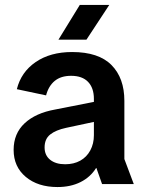

<svg xmlns="http://www.w3.org/2000/svg" viewBox="-20 -743 581 775"><path d="M212 12Q133 12 84 -29Q35 -70 35 -138Q35 -204 79.5 -245.5Q124 -287 203 -301L406 -341V-261L247 -227Q205 -218 182.5 -200Q160 -182 160 -148Q160 -116 182.5 -98Q205 -80 243 -80Q278 -80 304 -94.5Q330 -109 344.5 -136Q359 -163 359 -197V-344Q359 -388 335.5 -412.5Q312 -437 267 -437Q226 -437 201 -416.5Q176 -396 166 -358L48 -383Q65 -452 124 -492.5Q183 -533 271 -533Q378 -533 430 -480.5Q482 -428 482 -336V-101L520 0H392L369 -65H368Q345 -28 305 -8Q265 12 212 12ZM302 -723H421L329 -583H216Z"/></svg>

Font: TikTok Sans 24pt SemiBold
Style: Regular
Weight: 600
Version: Version 4.000